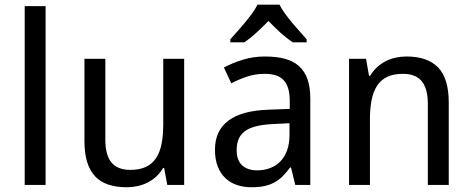

<svg xmlns="http://www.w3.org/2000/svg" viewBox="-20 -786 2007 816"><path d="M173.8 0H85V-759.8H173.8Z M690.9 0 677.7 -71.8H672.9Q660.6 -50.8 643.8 -35.4Q627 -20 606.9 -10Q586.9 0 564.5 4.9Q542 9.8 518.6 9.8Q474.1 9.8 440.4 -1.5Q406.7 -12.7 384.3 -36.6Q361.8 -60.5 350.3 -97.7Q338.9 -134.8 338.9 -186V-536.1H427.7V-190.9Q427.7 -127.4 453.6 -95.7Q479.5 -64 533.7 -64Q573.2 -64 600.1 -76.7Q627 -89.4 643.3 -114Q659.7 -138.7 666.7 -174.8Q673.8 -210.9 673.8 -257.8V-536.1H762.7V0Z M1234.9 0 1216.8 -74.2H1212.9Q1196.8 -52.2 1180.7 -36.4Q1164.6 -20.5 1145.5 -10.3Q1126.5 0 1103 4.9Q1079.6 9.8 1048.8 9.8Q1015.1 9.8 986.8 0.2Q958.5 -9.3 937.7 -29.1Q917 -48.8 905.3 -78.9Q893.6 -108.9 893.6 -149.9Q893.6 -230 950 -272.9Q1006.3 -315.9 1121.6 -319.8L1211.4 -323.2V-356.9Q1211.4 -389.6 1204.3 -411.6Q1197.3 -433.6 1183.8 -447Q1170.4 -460.4 1150.6 -466.3Q1130.9 -472.2 1105.5 -472.2Q1064.9 -472.2 1030 -460.4Q995.1 -448.7 962.9 -432.1L931.6 -499Q967.8 -518.6 1012.2 -532.2Q1056.6 -545.9 1105.5 -545.9Q1155.3 -545.9 1191.7 -535.9Q1228 -525.9 1251.7 -504.2Q1275.4 -482.4 1287.1 -448.7Q1298.8 -415 1298.8 -367.2V0ZM1071.8 -62Q1101.6 -62 1127 -71.3Q1152.3 -80.6 1170.9 -99.4Q1189.5 -118.2 1200 -146.7Q1210.4 -175.3 1210.4 -213.9V-262.2L1140.6 -258.8Q1096.7 -256.8 1066.9 -249Q1037.1 -241.2 1019.3 -227.3Q1001.5 -213.4 993.7 -193.6Q985.8 -173.8 985.8 -148.9Q985.8 -104 1009.5 -83Q1033.2 -62 1071.8 -62ZM1283.2 -606H1224.1Q1199.2 -622.6 1172.9 -646.2Q1146.5 -669.9 1121.1 -696.8Q1094.7 -669.9 1068.8 -646.2Q1043 -622.6 1018.1 -606H959V-619.1Q971.7 -633.3 988.3 -651.9Q1004.9 -670.4 1021.2 -690.2Q1037.6 -710 1052 -729.7Q1066.4 -749.5 1074.2 -766.1H1168Q1175.8 -749.5 1190.2 -729.7Q1204.6 -710 1220.9 -690.2Q1237.3 -670.4 1254.2 -651.9Q1271 -633.3 1283.2 -619.1Z M1798.3 0V-345.2Q1798.3 -408.7 1772.7 -440.4Q1747.1 -472.2 1692.4 -472.2Q1652.8 -472.2 1626 -459.5Q1599.1 -446.8 1582.8 -421.9Q1566.4 -397 1559.3 -360.8Q1552.2 -324.7 1552.2 -277.8V0H1463.4V-536.1H1535.6L1548.3 -463.9H1553.2Q1565.4 -484.9 1582.3 -500.2Q1599.1 -515.6 1619.1 -525.9Q1639.2 -536.1 1661.6 -541Q1684.1 -545.9 1707.5 -545.9Q1796.9 -545.9 1842 -499.3Q1887.2 -452.6 1887.2 -350.1V0Z"/></svg>

Font: Puppies Kittens
Style: Regular
Weight: 400
Foundry: Ascender Corporation and Peter Mawhorter
Version: Version 0.1